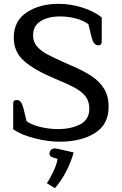

<svg xmlns="http://www.w3.org/2000/svg" viewBox="-20 -728 636 1004"><path d="M49 -52V-188Q49 -205 67 -205Q81 -205 89 -194.5Q97 -184 104 -156L119 -94Q145 -75 191 -64Q237 -53 282 -53Q352 -53 399.5 -78Q447 -103 447 -159Q447 -196 429.5 -221Q412 -246 374.5 -267Q337 -288 264 -318Q161 -361 106.5 -408.5Q52 -456 52 -531Q52 -619 120 -663.5Q188 -708 286 -708Q349 -708 410.5 -688.5Q472 -669 512 -637V-508Q512 -501 507.5 -496Q503 -491 495 -491Q481 -491 472.5 -501.5Q464 -512 457 -541L442 -602Q415 -621 376.5 -631.5Q338 -642 293 -642Q232 -642 192.5 -617.5Q153 -593 153 -543Q153 -510 172.5 -486.5Q192 -463 226 -444.5Q260 -426 328 -396L349 -387Q417 -358 459 -330Q501 -302 524.5 -263.5Q548 -225 548 -169Q548 -77 476 -32Q404 13 291 13Q231 13 160.5 -5Q90 -23 49 -52ZM225 230Q244 202 261 164.5Q278 127 281 103L253 94Q239 89 239 76Q239 63 247 55.5Q255 48 268 48Q271 48 281 50L365 69Q353 116 326.5 167.5Q300 219 267 256Z"/></svg>

Font: Maitree Medium
Style: Regular
Weight: 500
Designer: CadsonDemak Team
Foundry: CadsonDemak
Version: Version 1.010